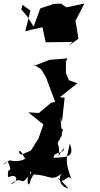

<svg xmlns="http://www.w3.org/2000/svg" viewBox="-22 -875 557 1072"><path d="M168 -513 208 -488 235 -443 286 -306 263 -301 195 -244 136 -248 220 -180 193 -102 151 -35 97 -11C71 -27 88 -57 114 6C139 5 84 37 34 20C-3 32 -18 63 21 25C57 111 12 40 24 115C78 87 83 143 38 153C104 99 94 171 134 110C127 154 141 186 155 104C134 83 159 64 150 111C162 138 149 114 167 99C267 104 261 143 328 90C302 107 305 166 360 177C346 160 300 115 300 115C328 173 356 82 379 129C328 5 361 -12 367 -74C403 13 331 1 277 6C278 -33 336 -11 336 -49C284 18 314 7 306 -57C290 -93 312 -68 329 -153C302 -170 283 -183 310 -143L324 -107L316 -221L324 -193L339 -330L312 -332L410 -410L363 -427L346 -467V-532L355 -549L255 -541L167 -507ZM104 -848 148 -816 119 -700 148 -708 215 -723 233 -639 384 -641 359 -617 416 -659 398 -769 401 -761 449 -855 348 -834 319 -855 276 -853 266 -849 203 -828 166 -726 130 -784 97 -822Z"/></svg>

Font: Hussar Lance
Style: ExBd
Weight: 700
Foundry: Cannot Into Space Fonts, PlusOne Fonts
Version: Version 2.270